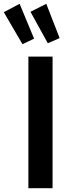

<svg xmlns="http://www.w3.org/2000/svg" viewBox="-89 -988 356 1008"><path d="M187 -691V0H60V-691ZM14 -968 90 -785 29 -756 -69 -924ZM154 -968 224 -788 162 -761 71 -926Z"/></svg>

Font: Fira Sans Extra Condensed Medium
Style: Regular
Weight: 500
Width: 1
Designer: Carrois Corporate & Edenspiekermann AG
Foundry: Carrois Corporate GbR & Edenspiekermann AG
Version: Version 4.203